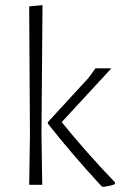

<svg xmlns="http://www.w3.org/2000/svg" viewBox="-20 -722 478 750"><path d="M142 -198 145 0H94L97 -195L94 -697L146 -702ZM221 -245Q319 -124 429 -10V-3Q419 2 404 4.5Q389 7 384 8L377 6Q260 -121 167 -239V-245L326 -418L353 -455H415Z"/></svg>

Font: Luna Sans Light
Style: Regular
Weight: 300
Designer: Juan Pablo del Peral
Foundry: Huerta Tipografica
Version: Version 2.001; ttfautohint (v1.5)